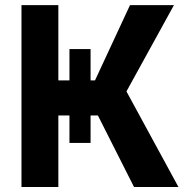

<svg xmlns="http://www.w3.org/2000/svg" viewBox="-20 -748 759 768"><path d="M257.8 -551.8H342.3V-426.3H359.9L500 -727.5H675.8L485.8 -382.3L693.8 0H516.1L371.6 -286.1H342.3V-176.3H257.8V-286.1H213.4V0H65.9V-727.5H213.4V-426.3H257.8Z"/></svg>

Font: Inter
Style: Bold
Weight: 700
Designer: Rasmus Andersson
Foundry: rsms
Version: Version 4.001;git-9221beed3